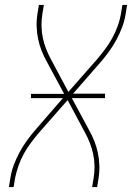

<svg xmlns="http://www.w3.org/2000/svg" viewBox="-20 -755 540 775"><path d="M16 0 22 -37Q26 -63 35.5 -88.5Q45 -114 58 -138.5Q71 -163 87.5 -186Q104 -209 123 -231L234 -359H105V-376H239L169 -506Q157 -527 148 -550Q139 -573 134 -597Q129 -621 128 -646.5Q127 -672 131 -698L137 -735H157L151 -698Q147 -674 147.5 -649.5Q148 -625 153 -601.5Q158 -578 166.5 -556.5Q175 -535 186 -515L256 -384L372 -516Q389 -536 405 -557.5Q421 -579 433.5 -602Q446 -625 455 -649.5Q464 -674 468 -698L474 -735H493L487 -698Q483 -672 473.5 -646.5Q464 -621 451 -596.5Q438 -572 421.5 -549Q405 -526 386 -504L275 -377H404V-359H270L340 -229Q352 -208 361 -185Q370 -162 375 -138Q380 -114 381 -88.5Q382 -63 378 -37L372 0H352L358 -37Q362 -61 361.5 -85.5Q361 -110 356 -133.5Q351 -157 342.5 -178.5Q334 -200 323 -220L253 -351L137 -219Q120 -199 104 -177.5Q88 -156 75.5 -133Q63 -110 54.5 -85.5Q46 -61 41 -37L35 0Z"/></svg>

Font: Iosevka Curly Thin Oblique
Style: Regular
Weight: 100
Italic angle: -9°
Monospace: yes
Designer: Belleve Invis
Foundry: Belleve Invis
Version: Version 11.1.0; ttfautohint (v1.8.3)